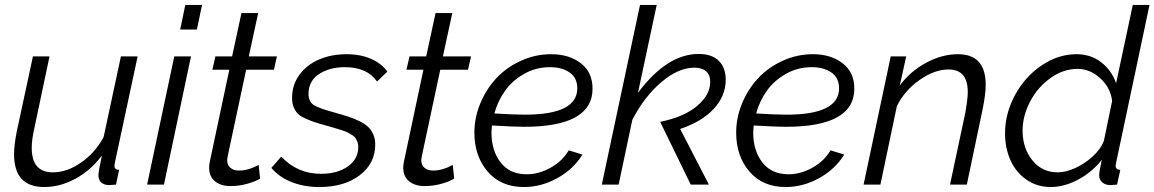

<svg xmlns="http://www.w3.org/2000/svg" viewBox="-20 -750 4690 780"><path d="M37.1 -124Q37.1 -159.7 47.9 -214.8L113.8 -521H181.2L119.1 -227.1Q108.9 -182.6 108.9 -148.9Q108.9 -49.8 194.8 -49.8Q251.5 -49.8 308.3 -88.9Q365.2 -127.9 400.9 -192.9L471.2 -521H539.1L448.2 -96.2Q447.8 -92.3 446.3 -85.4Q444.8 -78.6 444.8 -77.1Q444.8 -60.1 463.9 -60.1L451.2 0Q424.3 2 422.9 2Q402.3 1.5 391.1 -9Q379.9 -19.5 379.9 -37.1Q379.9 -54.7 394 -118.2Q348.6 -57.6 286.4 -23.9Q224.1 9.8 159.2 9.8Q37.1 9.8 37.1 -124Z M732.9 -730H800.8L779.8 -629.9H711.9ZM688 -521H755.9L646 0H577.6Z M829.6 -68.8Q829.6 -81.1 832.5 -94.2L911.6 -466.8H842.8L855 -521H922.9L960.9 -696.8H1028.8L990.7 -521H1105L1092.8 -466.8H980L907.7 -127.9Q902.8 -104.5 902.8 -100.1Q902.8 -79.1 916.3 -68.1Q929.7 -57.1 950.7 -57.1Q989.3 -57.1 1030.8 -80.1L1036.6 -24.9Q1021.5 -14.2 987.3 -4.2Q953.1 5.9 916.5 5.9Q877.4 5.9 853.5 -13.4Q829.6 -32.7 829.6 -68.8Z M1082.5 -67.9 1122.6 -113.8Q1188 -43.9 1283.7 -43.9Q1351.1 -43.9 1393.3 -74Q1435.5 -104 1435.5 -152.8Q1435.5 -163.6 1432.4 -172.4Q1429.2 -181.2 1425.3 -187.7Q1421.4 -194.3 1411.4 -200.7Q1401.4 -207 1393.8 -211.2Q1386.2 -215.3 1369.6 -220.7Q1353 -226.1 1342.3 -229.2Q1331.5 -232.4 1308.6 -238.8Q1274.9 -248 1256.3 -254.4Q1237.8 -260.7 1217.8 -270Q1197.8 -279.3 1188.2 -289.8Q1178.7 -300.3 1172.6 -315.9Q1166.5 -331.5 1166.5 -352.1Q1166.5 -405.3 1196.3 -446Q1226.1 -486.8 1276.1 -508.3Q1326.2 -529.8 1387.7 -529.8Q1444.8 -529.8 1487.8 -510.7Q1530.8 -491.7 1553.7 -459L1511.7 -418.9Q1471.2 -477.1 1381.3 -477.1Q1318.4 -477.1 1275.9 -449Q1233.4 -420.9 1233.4 -368.2Q1233.4 -336.9 1254.9 -323.2Q1276.4 -309.6 1338.4 -293Q1373.5 -283.2 1396.7 -275.6Q1419.9 -268.1 1442.1 -256.8Q1464.4 -245.6 1476.8 -233.2Q1489.3 -220.7 1496.8 -203.1Q1504.4 -185.5 1504.4 -163.1Q1504.4 -86.4 1441.7 -38.3Q1378.9 9.8 1277.3 9.8Q1215.3 9.8 1164.6 -10.3Q1113.8 -30.3 1082.5 -67.9Z M1618.2 -68.8Q1618.2 -81.1 1621.1 -94.2L1700.2 -466.8H1631.3L1643.6 -521H1711.4L1749.5 -696.8H1817.4L1779.3 -521H1893.6L1881.3 -466.8H1768.6L1696.3 -127.9Q1691.4 -104.5 1691.4 -100.1Q1691.4 -79.1 1704.8 -68.1Q1718.3 -57.1 1739.3 -57.1Q1777.8 -57.1 1819.3 -80.1L1825.2 -24.9Q1810.1 -14.2 1775.9 -4.2Q1741.7 5.9 1705.1 5.9Q1666 5.9 1642.1 -13.4Q1618.2 -32.7 1618.2 -68.8Z M2109.4 -234.9Q2069.8 -234.9 1978.5 -240.2Q1976.6 -220.7 1976.6 -210.9Q1976.6 -138.2 2013.7 -90.1Q2050.8 -42 2120.1 -42Q2168.9 -42 2217 -68.8Q2265.1 -95.7 2290.5 -139.2L2346.2 -122.1Q2310.1 -63 2244.6 -26.6Q2179.2 9.8 2108.4 9.8Q2015.1 9.8 1961.2 -53Q1907.2 -115.7 1907.2 -210.9Q1907.2 -272 1931.2 -329.8Q1955.1 -387.7 1996.1 -431.9Q2037.1 -476.1 2095.7 -502.9Q2154.3 -529.8 2219.2 -529.8Q2291.5 -529.8 2339.4 -493.2Q2387.2 -456.5 2387.2 -390.1Q2387.2 -234.9 2109.4 -234.9ZM2214.4 -477.1Q2156.7 -477.1 2108.9 -449.7Q2061 -422.4 2031.7 -381.1Q2002.4 -339.8 1988.3 -289.1Q2067.9 -284.2 2112.3 -284.2Q2325.2 -284.2 2325.2 -391.1Q2325.2 -434.1 2293.9 -455.6Q2262.7 -477.1 2214.4 -477.1Z M2928.2 -425.8Q2928.2 -360.8 2880.1 -308.3Q2832 -255.9 2743.2 -226.1L2859.9 0H2786.1L2662.1 -254.9Q2758.8 -274.9 2812 -319.6Q2865.2 -364.3 2865.2 -417Q2865.2 -446.3 2848.1 -460.7Q2831.1 -475.1 2800.8 -475.1Q2736.3 -475.1 2667 -416.5Q2597.7 -357.9 2548.8 -263.2L2493.2 0H2424.8L2580.1 -730H2647.9L2571.8 -373Q2689.9 -530.8 2817.9 -530.8Q2872.1 -530.8 2900.1 -502.9Q2928.2 -475.1 2928.2 -425.8Z M3172.9 -234.9Q3133.3 -234.9 3042 -240.2Q3040 -220.7 3040 -210.9Q3040 -138.2 3077.1 -90.1Q3114.3 -42 3183.6 -42Q3232.4 -42 3280.5 -68.8Q3328.6 -95.7 3354 -139.2L3409.7 -122.1Q3373.5 -63 3308.1 -26.6Q3242.7 9.8 3171.9 9.8Q3078.6 9.8 3024.7 -53Q2970.7 -115.7 2970.7 -210.9Q2970.7 -272 2994.6 -329.8Q3018.6 -387.7 3059.6 -431.9Q3100.6 -476.1 3159.2 -502.9Q3217.8 -529.8 3282.7 -529.8Q3355 -529.8 3402.8 -493.2Q3450.7 -456.5 3450.7 -390.1Q3450.7 -234.9 3172.9 -234.9ZM3277.8 -477.1Q3220.2 -477.1 3172.4 -449.7Q3124.5 -422.4 3095.2 -381.1Q3065.9 -339.8 3051.8 -289.1Q3131.3 -284.2 3175.8 -284.2Q3388.7 -284.2 3388.7 -391.1Q3388.7 -434.1 3357.4 -455.6Q3326.2 -477.1 3277.8 -477.1Z M3598.6 -521H3661.6L3635.3 -402.8Q3677.7 -460 3742.2 -494.9Q3806.6 -529.8 3871.6 -529.8Q3984.4 -529.8 3984.4 -405.8Q3984.4 -367.2 3971.7 -305.2L3907.7 0H3839.4L3901.4 -291Q3911.6 -349.1 3911.6 -376Q3911.6 -467.8 3833.5 -467.8Q3776.4 -467.8 3715.6 -425Q3654.8 -382.3 3623.5 -318.8L3556.6 0H3488.3Z M4063 -208Q4063 -289.1 4103.5 -363.8Q4144 -438.5 4211.4 -484.1Q4278.8 -529.8 4353 -529.8Q4411.6 -529.8 4453.9 -496.8Q4496.1 -463.9 4514.2 -412.1L4582 -730H4649.9L4514.2 -88.9Q4512.2 -79.1 4512.2 -77.1Q4512.2 -60.1 4531.2 -60.1L4518.1 0Q4491.7 2 4490.2 2Q4469.2 1.5 4457.3 -9.8Q4445.3 -21 4445.3 -38.1Q4445.3 -50.8 4456.1 -101.1Q4416.5 -50.3 4359.9 -20.3Q4303.2 9.8 4249 9.8Q4192.4 9.8 4149.4 -20.5Q4106.4 -50.8 4084.7 -99.9Q4063 -148.9 4063 -208ZM4464.8 -179.2 4498 -339.8Q4491.7 -393.6 4450 -431.9Q4408.2 -470.2 4357.9 -470.2Q4299.3 -470.2 4247.1 -432.6Q4194.8 -395 4164.6 -336.9Q4134.3 -278.8 4134.3 -219.2Q4134.3 -147.9 4173.8 -98.9Q4213.4 -49.8 4276.9 -49.8Q4309.1 -49.8 4347.7 -67.1Q4386.2 -84.5 4419.4 -114.7Q4452.6 -145 4464.8 -179.2Z"/></svg>

Font: Rawline
Style: Italic
Weight: 400
Italic angle: -12°
Designer: Matt McInerney, Pablo Impallari, Rodrigo Fuenzalida
Foundry: Matt McInerney, Pablo Impallari, Rodrigo Fuenzalida
Version: Version 4.020;PS 004.020;hotconv 1.0.88;makeotf.lib2.5.64775